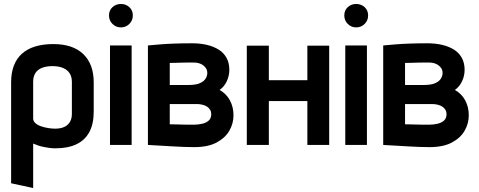

<svg xmlns="http://www.w3.org/2000/svg" viewBox="-20 -730 2411 967"><path d="M452 -168V-315Q452 -407 399.5 -457.5Q347 -508 249 -508Q144 -508 90 -459Q36 -410 36 -315V193L147 217V-7Q158 -2 171.5 2.5Q185 7 199.5 10Q214 13 229 15Q244 17 259 17Q322 17 365 -3.5Q408 -24 430 -65Q452 -106 452 -168ZM342 -318V-156Q342 -133 332.5 -116.5Q323 -100 304.5 -91Q286 -82 257 -82Q242 -82 223 -85Q204 -88 186.5 -94Q169 -100 158 -110Q147 -120 147 -133V-318Q147 -345 158.5 -362.5Q170 -380 192 -388.5Q214 -397 244 -397Q276 -397 298 -387.5Q320 -378 331 -360.5Q342 -343 342 -318Z M534 0H643V-501H534ZM589 -710Q564 -710 546.5 -694Q529 -678 529 -652Q529 -627 546.5 -609.5Q564 -592 589 -592Q614 -592 631.5 -609.5Q649 -627 649 -652Q649 -678 631.5 -694Q614 -710 589 -710Z M1086 -277Q1109 -293 1122 -320.5Q1135 -348 1135 -378Q1135 -413 1121 -438.5Q1107 -464 1081.5 -480Q1056 -496 1022 -504Q988 -512 948 -512Q899 -512 858 -510.5Q817 -509 787.5 -506.5Q758 -504 741.5 -502.5Q725 -501 725 -501V0Q725 0 742 1Q759 2 786.5 3.5Q814 5 846 7Q878 9 907.5 10Q937 11 958 11Q1027 11 1070.5 -12Q1114 -35 1135 -71.5Q1156 -108 1156 -149Q1156 -191 1138 -224.5Q1120 -258 1086 -277ZM957 -415Q969 -415 980.5 -412Q992 -409 1002 -402Q1012 -395 1018 -385.5Q1024 -376 1024 -362Q1024 -348 1015.5 -334Q1007 -320 986.5 -311Q966 -302 930 -302H835V-413Q848 -413 863 -413.5Q878 -414 893.5 -414.5Q909 -415 925.5 -415Q942 -415 957 -415ZM956 -102Q948 -102 933 -102Q918 -102 900.5 -102.5Q883 -103 865.5 -103.5Q848 -104 835 -104V-206H971Q986 -206 1000 -202.5Q1014 -199 1023.5 -192.5Q1033 -186 1038.5 -176.5Q1044 -167 1044 -155Q1044 -135 1032 -123.5Q1020 -112 999.5 -107Q979 -102 956 -102Z M1528 -326H1334V-500H1223V0H1334V-221H1528V0H1638V-500H1528Z M1719 0H1828V-501H1719ZM1774 -710Q1749 -710 1731.5 -694Q1714 -678 1714 -652Q1714 -627 1731.5 -609.5Q1749 -592 1774 -592Q1799 -592 1816.5 -609.5Q1834 -627 1834 -652Q1834 -678 1816.5 -694Q1799 -710 1774 -710Z M2271 -277Q2294 -293 2307 -320.5Q2320 -348 2320 -378Q2320 -413 2306 -438.5Q2292 -464 2266.5 -480Q2241 -496 2207 -504Q2173 -512 2133 -512Q2084 -512 2043 -510.5Q2002 -509 1972.5 -506.5Q1943 -504 1926.5 -502.5Q1910 -501 1910 -501V0Q1910 0 1927 1Q1944 2 1971.5 3.5Q1999 5 2031 7Q2063 9 2092.5 10Q2122 11 2143 11Q2212 11 2255.5 -12Q2299 -35 2320 -71.5Q2341 -108 2341 -149Q2341 -191 2323 -224.5Q2305 -258 2271 -277ZM2142 -415Q2154 -415 2165.5 -412Q2177 -409 2187 -402Q2197 -395 2203 -385.5Q2209 -376 2209 -362Q2209 -348 2200.5 -334Q2192 -320 2171.5 -311Q2151 -302 2115 -302H2020V-413Q2033 -413 2048 -413.5Q2063 -414 2078.5 -414.5Q2094 -415 2110.5 -415Q2127 -415 2142 -415ZM2141 -102Q2133 -102 2118 -102Q2103 -102 2085.5 -102.5Q2068 -103 2050.5 -103.5Q2033 -104 2020 -104V-206H2156Q2171 -206 2185 -202.5Q2199 -199 2208.5 -192.5Q2218 -186 2223.5 -176.5Q2229 -167 2229 -155Q2229 -135 2217 -123.5Q2205 -112 2184.5 -107Q2164 -102 2141 -102Z"/></svg>

Font: Advent Pro Expanded
Style: Bold
Weight: 700
Width: 7
Designer: VivaRado, Andreas Kalpakidis
Foundry: VivaRado, Andreas Kalpakidis
Version: Version 3.000